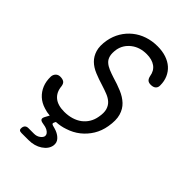

<svg xmlns="http://www.w3.org/2000/svg" viewBox="-273 -843 1146 1146"><g transform="rotate(45 300.0 -269.5)"><path d="M444 -582Q438 -621 410 -641Q382 -661 337 -661Q279 -661 239 -630Q199 -599 190 -551Q185 -518 190.5 -496.5Q196 -475 211 -461.5Q226 -448 247.5 -439Q269 -430 294 -422Q339 -409 377 -393Q415 -377 441 -352.5Q467 -328 478 -290Q489 -252 479 -195Q471 -148 448 -110.5Q425 -73 391 -46Q357 -19 313 -5Q279 7 240 9L236 17Q231 26 233.5 30.5Q236 35 244 37Q261 41 277 47Q302 57 317.5 75Q333 93 329 119Q323 153 287 177Q251 201 200 201H141Q128 201 123 195Q118 189 120 176.5Q122 164 129.5 157.5Q137 151 150 151H197Q220 151 236 139Q252 127 254 114Q256 95 231 81Q215 73 191 70Q172 67 168 58Q164 49 174 32L187 8Q160 6 137 -2Q101 -13 76.5 -35.5Q52 -58 39 -89.5Q26 -121 27 -161Q28 -178 39 -189.5Q50 -201 68 -201Q87 -201 98.5 -193.5Q110 -186 113 -165Q117 -119 147 -94Q177 -69 232 -69Q265 -69 293.5 -77.5Q322 -86 343.5 -102Q365 -118 379.5 -141.5Q394 -165 399 -195Q406 -233 399 -257Q392 -281 375.5 -296.5Q359 -312 334 -322Q309 -332 280 -341Q240 -353 205 -367.5Q170 -382 146.5 -405Q123 -428 112.5 -462.5Q102 -497 111 -549Q119 -592 140 -627Q161 -662 192.5 -687.5Q224 -713 264 -726.5Q304 -740 350 -740Q391 -740 423.5 -729Q456 -718 478.5 -698Q501 -678 513.5 -649.5Q526 -621 526 -587Q527 -569 516 -558.5Q505 -548 483 -548Q466 -548 457 -556Q448 -564 444 -582Z"/></g></svg>

Font: Maple Mono Light
Style: Italic
Weight: 300
Italic angle: -10°
Monospace: yes
Designer: subframe7536
Version: Version 7.000